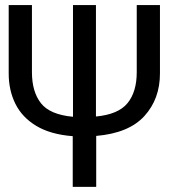

<svg xmlns="http://www.w3.org/2000/svg" viewBox="-20 -726 655 746"><path d="M262.6 0V-196.9Q176.4 -203.6 121.3 -236.7Q66.2 -269.7 40 -322.3Q13.8 -374.9 13.8 -440.5V-706.2H104.1V-445.6Q104.1 -369.7 139 -325.1Q173.8 -280.5 263.6 -272.3V-706.2H352.8V-273.3Q440 -281.5 475.6 -325.4Q511.3 -369.2 511.3 -445.6V-706.2H601.5V-440.5Q601.5 -341.5 541 -275.1Q480.5 -208.7 353.8 -197.9V0Z"/></svg>

Font: FiraCode Nerd Font Mono
Style: Regular
Weight: 400
Monospace: yes
Designer: Carrois Corporate, Edenspiekermann AG, Nikita Prokopov
Foundry: Carrois Corporate, Edenspiekermann AG, Nikita Prokopov
Version: Version 6.002;Nerd Fonts 3.4.0